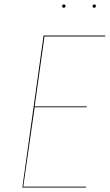

<svg xmlns="http://www.w3.org/2000/svg" viewBox="-20 -839 491 859"><path d="M450 -676H179L135 -363H368V-359H135L84 -4H365V0H80L175 -680H451ZM258 -812Q258 -815 260 -817Q262 -819 266 -819Q273 -819 273 -812Q273 -809 271 -806.5Q269 -804 265 -804Q262 -804 260 -806.5Q258 -809 258 -812ZM394 -812Q394 -815 396.5 -817Q399 -819 402 -819Q409 -819 409 -812Q409 -809 407 -806.5Q405 -804 402 -804Q398 -804 396 -806.5Q394 -809 394 -812Z"/></svg>

Font: Fira Sans Condensed Four
Style: Italic
Weight: 100
Width: 3
Italic angle: -8°
Designer: bBox Type GmbH & Carrois Corporate GbR & Edenspiekermann AG
Foundry: bBox Type GmbH & Carrois Corporate GbR & Edenspiekermann AG
Version: Version 4.301